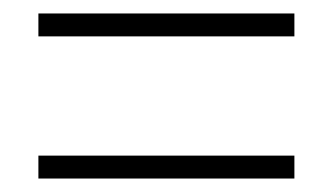

<svg xmlns="http://www.w3.org/2000/svg" viewBox="-20 -495 495 285"><path d="M37 -441V-475H417V-441ZM37 -230V-264H417V-230Z"/></svg>

Font: Noto Sans Khmer Condensed ExtraLight
Style: Regular
Weight: 200
Width: 3
Designer: Danh Hong and the Monotype Design Team
Foundry: Monotype Imaging Inc.
Version: Version 2.004; ttfautohint (v1.8.4.7-5d5b)